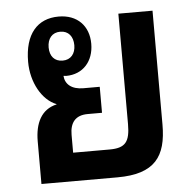

<svg xmlns="http://www.w3.org/2000/svg" viewBox="-45 -610 663 655"><g transform="rotate(-5 286.5 -282.0)"><path d="M71 0H331C460 0 500 -57 500 -166V-556H383V-178C383 -117 367 -97 313 -97H188V-158C188 -199 206 -224 249 -224H298V-313H242C202 -313 180 -332 178 -361C181 -361 184 -360 187 -360C245 -360 282 -402 282 -462C282 -523 243 -564 179 -564C106 -564 62 -514 62 -419C62 -349 97 -286 146 -267V-266C93 -254 71 -208 71 -146ZM180 -413C152 -413 136 -432 136 -462C136 -492 152 -512 180 -512C208 -512 224 -492 224 -462C224 -433 208 -413 180 -413Z"/></g></svg>

Font: Noto Sans Thai Looped SemiCondensed SemiBold
Style: Regular
Weight: 600
Width: 4
Designer: Sasikarn Vongin, Ben Mitchell
Foundry: The Fontpad Ltd
Version: Version 1.001